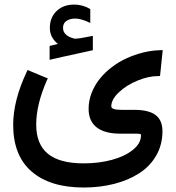

<svg xmlns="http://www.w3.org/2000/svg" viewBox="-20 -584 768 839"><path d="M232.9 -392.1Q197.8 -420.4 197.8 -461.9Q197.8 -507.3 227.1 -535.6Q256.3 -564 304.7 -564Q322.8 -564 340.3 -559.1Q357.9 -554.2 373.5 -544.9L374.5 -543.9V-543V-486.8V-483.9L371.6 -484.9Q359.4 -490.7 351.8 -493.7Q344.2 -496.6 332 -499.8Q319.8 -502.9 308.6 -502.9Q286.1 -502.9 270.8 -492.9Q255.4 -482.9 255.4 -461.9Q255.4 -457.5 256.3 -453.1Q257.3 -448.7 259 -445.1Q260.7 -441.4 263.7 -437.7Q266.6 -434.1 270.5 -430.9Q274.4 -427.7 279.1 -425Q283.7 -422.4 289.3 -420.2Q294.9 -418 301.8 -416Q303.7 -415.5 305.9 -415.3Q308.1 -415 312 -415Q317.9 -415 328.6 -416.7Q339.4 -418.5 356 -421.6Q372.6 -424.8 383.3 -426.8L385.7 -427.2V-424.8V-366.2V-364.7L384.3 -364.3Q362.8 -359.4 325.4 -351.3Q288.1 -343.3 257.1 -336.4Q226.1 -329.6 199.2 -323.2L196.8 -322.3V-324.7V-381.8V-383.3L198.2 -383.8Q203.1 -384.8 209.5 -386.2Q215.8 -387.7 222.2 -389.2Q228.5 -390.6 232.9 -392.1ZM184.6 -232.4Q138.2 -126.5 138.2 -39.6Q138.2 45.9 189.2 87.9Q240.2 129.9 346.2 129.9Q411.6 129.9 468.3 114.7Q524.9 99.6 560.5 71Q596.2 42.5 596.2 6.8Q596.2 2 590.6 1Q585 0 556.2 0H502Q436.5 -0.5 401.9 -27.8Q367.2 -55.2 367.2 -108.4Q367.2 -144 380.4 -178Q393.6 -211.9 415.8 -239.5Q438 -267.1 468.3 -290.3Q498.5 -313.5 533.2 -329.3Q567.9 -345.2 605.5 -354.5Q643.1 -363.8 679.7 -364.7L690.9 -365.2L689.9 -354L680.2 -260.3L679.2 -251.5H670.4Q628.9 -251.5 581.1 -231.9Q533.2 -212.4 499.8 -180.9Q466.3 -149.4 466.3 -119.1Q466.3 -104 510.3 -104H566.4Q629.9 -104 659.9 -81.3Q689.9 -58.6 689.9 -10.3Q689.9 48.3 662.6 95.7Q635.3 143.1 588.1 173.3Q541 203.6 479 219.5Q417 235.4 345.7 235.4Q199.2 235.4 118.4 165.8Q37.6 96.2 37.6 -38.6Q37.6 -144.5 96.7 -270L100.6 -278.3L109.4 -274.4L179.7 -245.1L189 -241.7Z"/></svg>

Font: Samim WOL
Style: Medium-WOL
Weight: 500
Foundry: DejaVu fonts team - Redesigned by Saber Rastikerdar
Version: Version 4.0.0